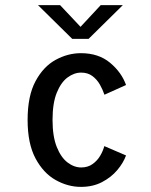

<svg xmlns="http://www.w3.org/2000/svg" viewBox="-20 -720 590 751"><path d="M296.5 11Q245.5 11 197.8 -15.8Q150 -42.5 119 -100.2Q88 -158 88 -251Q88 -345 119 -402.5Q150 -460 197.8 -486Q245.5 -512 296.5 -512Q365.5 -512 410.5 -474.5Q455.5 -437 473 -387.5L388.5 -349.5Q382 -369 370.8 -389Q359.5 -409 341.5 -422.5Q323.5 -436 297.5 -436Q270 -436 244.2 -417Q218.5 -398 202 -357.2Q185.5 -316.5 185.5 -251Q185.5 -186.5 202 -145.2Q218.5 -104 244.2 -84.5Q270 -65 297.5 -65Q324 -65 342.8 -78.8Q361.5 -92.5 372.5 -111.8Q383.5 -131 388 -148.5L473 -112Q462.5 -83 438.8 -54.8Q415 -26.5 379.2 -7.8Q343.5 11 296.5 11ZM128.5 -700H215L295 -615L374 -700H460.5L326.5 -568H262.5Z"/></svg>

Font: Trispace SemiCondensed
Style: Regular
Weight: 400
Width: 4
Designer: Tyler Finck
Foundry: Etcetera Type Company
Version: Version 1.210; ttfautohint (v1.8.3)